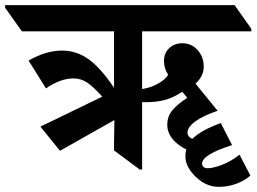

<svg xmlns="http://www.w3.org/2000/svg" viewBox="-89 -642 990 741"><path d="M560.1 -353.5Q543.9 -377 543.9 -407.2Q543.9 -437 564 -456.1Q584 -475.1 614.3 -475.1Q650.4 -475.1 673.8 -448.7Q697.3 -422.4 697.3 -384.8Q697.3 -348.1 665.5 -319.3L751 -214.4Q697.3 -196.8 666 -174.3Q634.8 -151.9 634.8 -130.9Q634.8 -112.8 653.8 -106.4Q687 -139.6 763.2 -167L806.6 -82Q690.9 -45.4 690.9 -10.3Q690.9 -2.4 696.8 2.4Q702.6 7.3 711.9 7.3Q733.9 7.3 768.6 -6.1Q803.2 -19.5 835.4 -44.9L877.4 35.6Q855.5 55.2 823.2 67.1Q791 79.1 755.4 79.1Q706.1 79.1 666.3 40.3Q626.5 1.5 626.5 -38.1Q626.5 -53.7 629.9 -65.9Q613.3 -72.8 595 -87.6Q576.7 -102.5 566.7 -120.8Q556.6 -139.2 556.6 -159.7Q556.6 -193.8 577.1 -217.5Q597.7 -241.2 633.8 -264.6L614.3 -287.6Q578.6 -264.2 546.1 -255.9Q513.7 -247.6 474.6 -247.6L459.5 -248V12.2H450.2L351.1 -61.5V-86.9L352.5 -178.7L142.6 -60.1L66.9 -153.3L305.7 -269Q270 -308.6 246.3 -324Q222.7 -339.4 194.3 -339.4Q144.5 -339.4 88.4 -300.8L21.5 -408.2Q88.4 -446.8 150.9 -446.8Q206.1 -446.8 252.7 -413.6Q299.3 -380.4 351.1 -303.2V-521H-4.4L-69.3 -612.3V-622.1H816.4L880.9 -530.8V-521H459.5V-298.3Q493.7 -303.7 521.2 -319.3Q548.8 -335 560.1 -353.5Z"/></svg>

Font: Noto Serif Devanagari
Style: Bold
Weight: 700
Designer: Monotype Design Team
Foundry: Monotype Imaging Inc.
Version: Version 1.01